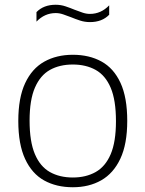

<svg xmlns="http://www.w3.org/2000/svg" viewBox="-20 -779 612 808"><path d="M286.5 9Q217.5 9 166 -19.5Q114.5 -48 85.8 -109.8Q57 -171.5 57 -270Q57 -367.5 85.8 -429Q114.5 -490.5 166.2 -519.5Q218 -548.5 286.5 -548.5Q355.5 -548.5 407 -520.2Q458.5 -492 487 -430.5Q515.5 -369 515.5 -270.5Q515.5 -173 486.5 -111.2Q457.5 -49.5 406 -20.2Q354.5 9 286.5 9ZM286.5 -32Q341.5 -32 382.5 -55Q423.5 -78 445.8 -130Q468 -182 468 -269Q468 -357.5 445.8 -409.8Q423.5 -462 382.5 -484.8Q341.5 -507.5 286.5 -507.5Q231 -507.5 190.2 -484.8Q149.5 -462 127 -410.2Q104.5 -358.5 104.5 -271.5Q104.5 -183 126.8 -130.5Q149 -78 190 -55Q231 -32 286.5 -32ZM358.5 -686Q337 -686 317 -692.5Q297 -699 279 -706.5Q262 -713 246 -718.5Q230 -724 214.5 -724Q168 -724 133.5 -688V-728Q163.5 -759 214.5 -759Q236 -759 256 -752.2Q276 -745.5 294 -738Q311 -731.5 327 -726Q343 -720.5 358.5 -720.5Q405 -720.5 439.5 -756.5V-717Q409.5 -686 358.5 -686Z"/></svg>

Font: Encode Sans SmExp XLt
Style: Regular
Weight: 200
Width: 6
Designer: Multiple Designers
Foundry: Impallari Type
Version: Version 3.002; ttfautohint (v1.8.3) -l 8 -r 50 -G 200 -x 14 